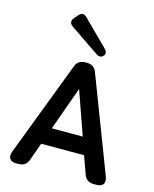

<svg xmlns="http://www.w3.org/2000/svg" viewBox="-140 -1072 936 1164"><g transform="rotate(15 328.0 -489.5)"><path d="M75 0Q46 0 35 -17Q24 -34 35 -63L261 -656Q276 -700 324 -700H332Q380 -700 395 -656L622 -63Q633 -34 621.5 -17Q610 0 581 0H562Q515 0 500 -45L461 -154H192L153 -45Q138 0 91 0ZM230 -261H424L328 -534ZM420 -768Q402 -747 373 -767L194 -889Q162 -912 187 -941L206 -963Q231 -993 258 -966L412 -813Q438 -787 420 -768Z"/></g></svg>

Font: Zen Maru Gothic
Style: Bold
Weight: 700
Designer: Yoshimichi Ohira
Foundry: Positype
Version: Version 1.001